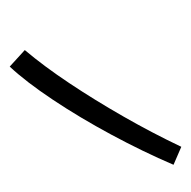

<svg xmlns="http://www.w3.org/2000/svg" viewBox="-19 -180 393 395"><g transform="rotate(-90 177.5 17.5)"><path d="M73 194 36 178Q63 115 98 50Q133 -15 170 -70.5Q207 -126 238 -159L272 -128Q239 -89 204 -36.5Q169 16 135 75.5Q101 135 73 194Z"/></g></svg>

Font: Noto Sans Arabic SemCond Light
Style: Regular
Weight: 300
Width: 4
Designer: Monotype Design Team, Nadine Chahine, Nizar Qandah and Khaled Hosny
Foundry: Monotype Imaging Inc.
Version: Version 2.012; ttfautohint (v1.8.4.7-5d5b)